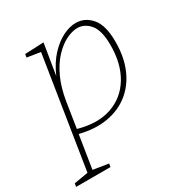

<svg xmlns="http://www.w3.org/2000/svg" viewBox="-219 -663 977 1026"><g transform="rotate(-30 269.0 -150.0)"><path d="M-44 230 -41 210 46 195 154 -488 72 -501 75 -521 191 -526 160 -336Q190 -404 230 -446.5Q270 -489 312 -509.5Q354 -530 391 -530Q447 -530 486.5 -484.5Q526 -439 526 -337Q526 -243 495.5 -172Q465 -101 409.5 -56.5Q354 -12 277.5 1.5Q201 15 109 -8L77 195L171 210L168 230ZM138 -190 114 -36Q228 -4 313.5 -33.5Q399 -63 446.5 -141.5Q494 -220 494 -335Q494 -424 462 -463Q430 -502 385 -502Q353 -502 315.5 -483.5Q278 -465 242 -427Q206 -389 178.5 -330Q151 -271 138 -190Z"/></g></svg>

Font: Bitter ExtraLight
Style: Italic
Weight: 200
Italic angle: -9°
Designer: Sol Matas, and Bitter project Authors
Foundry: Sol Matas
Version: Version 2.001